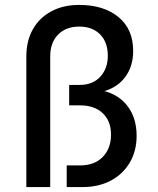

<svg xmlns="http://www.w3.org/2000/svg" viewBox="-20 -760 640 780"><path d="M87 0V-531Q87 -594 113.5 -641Q140 -688 188.5 -714Q237 -740 302 -740Q401 -740 461 -691Q521 -642 521 -553Q521 -492 490 -449Q459 -406 404 -390Q465 -374 500 -326.5Q535 -279 535 -208Q535 -147 507.5 -100Q480 -53 430.5 -26.5Q381 0 315 0H251V-88H305Q364 -88 397.5 -122.5Q431 -157 431 -213Q431 -268 397.5 -300Q364 -332 305 -332H261V-415H303Q357 -415 387.5 -448.5Q418 -482 418 -533Q418 -589 386.5 -620.5Q355 -652 302 -652Q248 -652 216 -619.5Q184 -587 184 -531V0Z"/></svg>

Font: Tiny Medium
Style: Regular
Weight: 500
Monospace: yes
Designer: Philipp Nurullin, Konstantin Bulenkov
Foundry: JetBrains
Version: Version 2.251; ttfautohint (v1.8.4.7-5d5b)